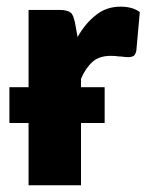

<svg xmlns="http://www.w3.org/2000/svg" viewBox="-20 -548 434 568"><path d="M201.7 -481.9 209.5 -438.5Q233.4 -480.5 265.1 -504.4Q295.4 -528.3 336.4 -528.3Q372.6 -528.3 393.6 -512.2L383.3 -397.9Q380.9 -386.7 375.5 -382.8Q369.1 -378.9 359.4 -378.9Q353.5 -378.9 349.1 -379.4Q347.2 -379.9 342.5 -380.4Q337.9 -380.9 335.4 -380.9Q333.5 -380.9 328.4 -381.3Q323.2 -381.8 321.3 -382.3Q316.4 -382.8 308.1 -382.8Q273.4 -382.8 253.9 -365.2Q233.4 -347.2 219.7 -314.9V-290H289.6V-184.1H219.7V0H64.5V-184.1H7.8V-290H64.5V-518.6H156.7Q168.5 -518.6 175.8 -516.6Q184.6 -514.2 189 -510.7Q193.4 -507.3 196.8 -499Q199.7 -489.7 201.7 -481.9Z"/></svg>

Font: Lato-ExtraBold
Style: Regular
Weight: 500
Designer: Lukasz Dziedzic with Adam Twardoch and Botio Nikoltchev
Foundry: tyPoland Lukasz Dziedzic
Version: ""